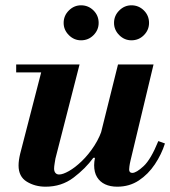

<svg xmlns="http://www.w3.org/2000/svg" viewBox="-20 -693 642 724"><path d="M152 11Q112 11 81 -8Q50 -27 50 -69Q50 -88 56 -113L143 -450H280L189 -95Q188 -88 186 -76.5Q184 -65 184 -57Q184 -47 189 -41Q194 -35 203 -35Q217 -35 240 -48Q263 -61 288.5 -85.5Q314 -110 336 -144Q358 -178 370 -220L339 -98H332Q302 -57 257 -23Q212 11 152 11ZM41 -420V-450H215V-420ZM422 11Q396 11 376.5 2Q357 -7 346 -25Q335 -43 335 -70Q335 -82 338 -97.5Q341 -113 351 -153L425 -450H559L472 -87Q469 -74 468 -65.5Q467 -57 467 -54Q467 -41 479 -41Q494 -41 521.5 -66.5Q549 -92 577 -161L602 -152Q589 -111 564 -73.5Q539 -36 503.5 -12.5Q468 11 422 11ZM475.6 -541Q449 -541 429.5 -560.7Q410 -580.3 410 -606.6Q410 -634 429.7 -653.5Q449.3 -673 475.6 -673Q503 -673 522.5 -653.7Q542 -634.4 542 -606.6Q542 -580 522.7 -560.5Q503.4 -541 475.6 -541ZM285.6 -541Q259 -541 239.5 -560.7Q220 -580.3 220 -606.6Q220 -634 239.7 -653.5Q259.3 -673 285.6 -673Q313 -673 332.5 -653.7Q352 -634.4 352 -606.6Q352 -580 332.7 -560.5Q313.4 -541 285.6 -541Z"/></svg>

Font: Libre Bodoni
Style: Italic
Weight: 400
Italic angle: -13°
Designer: Pablo Impallari, Rodrigo Fuenzalida
Foundry: Impallari Type
Version: Version 2.005;gftools[0.9.23]